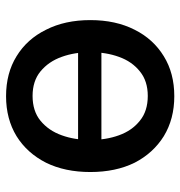

<svg xmlns="http://www.w3.org/2000/svg" viewBox="0 -593 603 643"><g transform="rotate(-90 301.5 -271.5)"><path d="M487.3 -311.5Q487.3 -292 487.3 -233.4Q394.5 -233.4 115.2 -233.4Q115.2 -252.9 115.2 -311.5Q208 -311.5 487.3 -311.5ZM300.8 10.7Q224.6 10.7 167 -24.4Q110.4 -59.6 78.1 -122.1Q46.9 -185.5 46.9 -270.5Q46.9 -355.5 78.1 -418.9Q110.4 -482.4 167 -517.6Q224.6 -552.7 300.8 -552.7Q377.9 -552.7 434.6 -517.6Q492.2 -482.4 523.4 -418.9Q555.7 -355.5 555.7 -270.5Q555.7 -185.5 523.4 -122.1Q492.2 -59.6 434.6 -24.4Q377.9 10.7 300.8 10.7ZM301.8 -78.1Q351.6 -78.1 383.8 -104.5Q417 -130.9 432.6 -174.8Q448.2 -217.8 448.2 -270.5Q448.2 -323.2 432.6 -366.2Q417 -410.2 383.8 -437.5Q351.6 -463.9 301.8 -463.9Q251 -463.9 218.8 -437.5Q185.5 -410.2 169.9 -366.2Q154.3 -323.2 154.3 -270.5Q154.3 -217.8 169.9 -174.8Q185.5 -130.9 218.8 -104.5Q251 -78.1 301.8 -78.1Z"/></g></svg>

Font: DeepSea
Style: Medium
Weight: 500
Designer: Stem
Version: Version 3.019;git-0a5106e0b